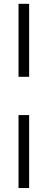

<svg xmlns="http://www.w3.org/2000/svg" viewBox="-20 -824 248 995"><path d="M76 -804.2H131V-426H76ZM76 -227.6H131V150.5H76Z"/></svg>

Font: Khand Variable Light
Style: Regular
Weight: 300
Designer: Satya Rajpurohit
Foundry: Indian Type Foundry
Version: Version 3.000